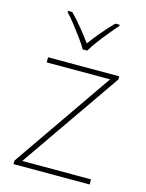

<svg xmlns="http://www.w3.org/2000/svg" viewBox="-115 -834 687 904"><g transform="rotate(15 228.0 -381.5)"><path d="M412 0H41V-17L377 -503H68V-528H415V-513L77 -25H412ZM216 -606Q204 -627 184 -654.5Q164 -682 142.5 -709.5Q121 -737 102 -757V-763H123Q151 -735 178.5 -701Q206 -667 227 -638Q248 -667 276.5 -701Q305 -735 333 -763H354V-757Q336 -737 313.5 -709.5Q291 -682 270.5 -654.5Q250 -627 238 -606Z"/></g></svg>

Font: Noto Sans Syriac Western Thin
Style: Regular
Weight: 100
Designer: Patrick Giasson and the Monotype Design Team
Foundry: Monotype Imaging Inc.
Version: Version 3.000; ttfautohint (v1.8.4.7-5d5b)